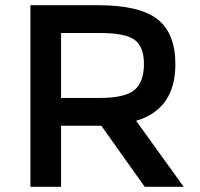

<svg xmlns="http://www.w3.org/2000/svg" viewBox="-20 -719 768 739"><path d="M655 -472Q655 -299 504 -254L687 0H537L370 -235H215V0H97V-699H357Q517 -699 586 -645Q655 -591 655 -472ZM365 -592H215V-342H362Q462 -342 498 -373Q534 -404 534 -472.5Q534 -541 497 -566.5Q460 -592 365 -592Z"/></svg>

Font: Montserrat_am3
Style: Regular
Weight: 400
Designer: Julieta Ulanovsky
Foundry: Julieta Ulanovsky, Armenina letters added by Vahan Hovhannisyan
Version: Version 2.001